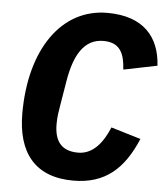

<svg xmlns="http://www.w3.org/2000/svg" viewBox="-52 -757 708 815"><g transform="rotate(5 302.0 -349.0)"><path d="M290.1 12.1C425.1 12.1 503.9 -57.9 558.9 -188.9L432.2 -226.9C404.8 -160.9 364 -108 300.1 -108C226.9 -108 198.9 -150.9 198.9 -220.9C198.9 -252.8 203.1 -274.9 207 -299L225.1 -408C244 -519.9 285.2 -589.8 366.8 -589.8C438.9 -589.8 457 -541.9 460.9 -475.9L604 -505C596.9 -626.1 528.1 -709.9 372.9 -709.9C176.1 -709.9 50.1 -524.9 50.1 -253.9C50.1 -87 126.1 12.1 290.1 12.1Z"/></g></svg>

Font: Margiela Mono Italic Bold It
Style: Regular
Weight: 700
Designer: Mike Abbink, Paul van der Laan, Pieter van Rosmalen
Foundry: Bold Monday
Version: Version 2.003 2021